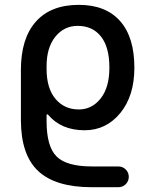

<svg xmlns="http://www.w3.org/2000/svg" viewBox="-20 -576 619 803"><path d="M437.5 -293Q437.5 -378.9 402.3 -423.3Q367.2 -467.8 304.7 -467.8Q248 -467.8 211.4 -422.4Q174.8 -377 174.8 -298.8V-288.1Q174.8 -207 211.9 -162.6Q249 -118.2 309.6 -118.2Q364.3 -118.2 400.9 -164.1Q437.5 -210 437.5 -293ZM474.6 120.1Q493.2 120.1 505.9 132.8Q518.6 145.5 518.6 163.6Q518.6 181.6 505.9 194.3Q493.2 207 474.6 207H364.3Q211.9 207 139.6 139.2Q67.4 71.3 67.4 -74.2V-283.2Q67.4 -415 129.9 -485.4Q192.4 -555.7 309.6 -555.7Q421.9 -555.7 481.9 -488.3Q542 -420.9 542 -293Q542 -174.8 482.9 -103Q423.8 -31.2 334 -31.2Q235.4 -31.2 180.7 -96.7Q179.7 -98.6 177.2 -97.7Q174.8 -96.7 174.8 -94.7V-69.3Q174.8 37.1 216.8 78.6Q258.8 120.1 364.3 120.1Z"/></svg>

Font: Gen Jyuu GothicX Medium
Style: Regular
Weight: 500
Designer: Ryoko NISHIZUKA (kana &amp; ideographs); Paul D. Hunt (Latin, Greek &amp; Cyrillic); Wenlong ZHANG (bopomofo); Sandoll C
Version: Version 1.058.20140828